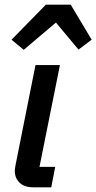

<svg xmlns="http://www.w3.org/2000/svg" viewBox="-20 -797 410 817"><path d="M198 0H121Q84 0 63.5 -19.5Q43 -39 43 -70Q43 -76 44 -81.5Q45 -87 46 -94L131 -520H235L148 -87H215ZM81 -585 29 -628 175 -777H281L370 -628L314 -586L218 -701Z"/></svg>

Font: IBM Plex Sans Medium
Style: Italic
Weight: 500
Italic angle: -11.31°
Designer: Mike Abbink, Paul van der Laan, Pieter van Rosmalen
Foundry: Bold Monday
Version: Version 3.201